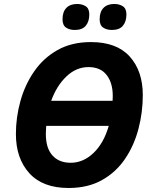

<svg xmlns="http://www.w3.org/2000/svg" viewBox="-20 -937 770 967"><path d="M325.2 9.8Q195.3 9.8 127.7 -64.7Q60.1 -139.2 60.1 -262.2Q60.1 -345.7 82.8 -427.7Q105.5 -509.8 151.9 -577.1Q198.2 -644.5 269.5 -684.8Q340.8 -725.1 438 -725.1Q567.9 -725.1 633.5 -652.1Q699.2 -579.1 699.2 -458Q699.2 -370.6 677.2 -287.4Q655.3 -204.1 609.9 -137Q564.5 -69.8 493.7 -30Q422.9 9.8 325.2 9.8ZM237.8 -429.2H546.9Q546.9 -432.1 547.4 -439Q547.9 -445.8 547.9 -454.1Q547.9 -520 516.8 -559.6Q485.8 -599.1 425.8 -599.1Q363.8 -599.1 314.5 -552Q265.1 -504.9 237.8 -429.2ZM335.9 -117.2Q398.9 -117.2 450.7 -166.3Q502.4 -215.3 527.8 -303.2H212.9Q212.4 -296.4 211.7 -284.4Q210.9 -272.5 210.9 -262.2Q210.9 -190.9 244.1 -154.1Q277.3 -117.2 335.9 -117.2ZM543.9 -786.1Q517.1 -786.1 499.5 -798.1Q481.9 -810.1 481.9 -839.8Q481.9 -877.4 501.2 -897.2Q520.5 -917 555.7 -917Q580.6 -917 598.6 -905.5Q616.7 -894 616.7 -864.3Q616.7 -828.6 599.1 -807.4Q581.5 -786.1 543.9 -786.1ZM356.9 -786.1Q330.1 -786.1 312.5 -798.1Q294.9 -810.1 294.9 -839.8Q294.9 -877.4 314.2 -897.2Q333.5 -917 368.7 -917Q393.6 -917 411.6 -905.5Q429.7 -894 429.7 -864.3Q429.7 -828.6 412.1 -807.4Q394.5 -786.1 356.9 -786.1Z"/></svg>

Font: Open Sans
Style: Bold Italic
Weight: 700
Italic angle: -12°
Designer: Monotype Design Team
Foundry: Monotype Imaging Inc.
Version: Version 3.003; ttfautohint (v1.8.4)